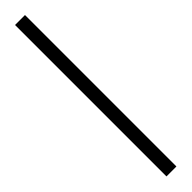

<svg xmlns="http://www.w3.org/2000/svg" viewBox="19 -73 355 355"><g transform="rotate(45 196.0 104.0)"><path d="M394 117V91H-2V117Z"/></g></svg>

Font: Noto Sans Khmer UI Condensed Thin
Style: Regular
Weight: 100
Width: 3
Designer: Danh Hong and the Monotype Design Team
Foundry: Monotype Imaging Inc.
Version: Version 2.002